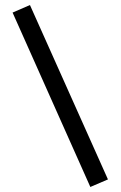

<svg xmlns="http://www.w3.org/2000/svg" viewBox="-20 -727 479 763"><path d="M339 16 30 -677 99 -707 409 -14Z"/></svg>

Font: Cairo Play
Style: Regular
Weight: 400
Designer: Mohamed Gaber, Accademia di Belle Arti di Urbino
Foundry: Kief Type Foundry, Accademia di Belle Arti di Urbino
Version: Version 3.119